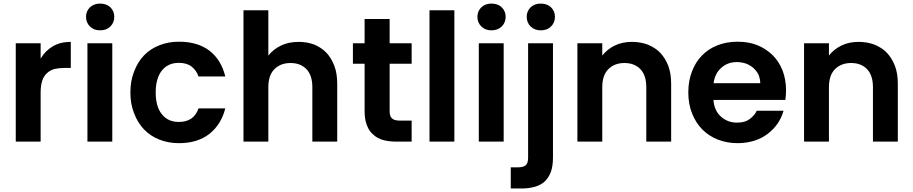

<svg xmlns="http://www.w3.org/2000/svg" viewBox="-20 -798 5143 1082"><path d="M68.8 -554.2H209V-467.8Q234.9 -511.7 277.8 -537.1Q319.8 -562 378.9 -562V-415H341.8Q311.5 -415 287.1 -409.2Q260.3 -401.4 245.1 -386.2Q226.1 -368.7 217.8 -342.8Q209 -315.4 209 -275.9V0H68.8Z M612.8 0H472.7V-554.2H612.8ZM464.8 -703.1Q464.8 -734.9 486.8 -756.8Q509.3 -777.8 543.9 -777.8Q579.6 -777.8 602.1 -756.8Q624 -734.9 624 -703.1Q624 -670.9 602.1 -648.9Q580.1 -627 543.9 -627Q508.8 -627 486.8 -648.9Q464.8 -670.9 464.8 -703.1Z M714.8 -276.9Q714.8 -342.8 735.8 -395Q755.9 -448.7 791.5 -485.8Q827.6 -523.4 878.4 -543Q928.7 -563 988.8 -563Q1093.8 -563 1160.6 -512.2Q1227.1 -460.4 1249.5 -367.2H1098.6Q1086.9 -401.4 1059.6 -422.9Q1032.7 -443.8 987.8 -443.8Q926.8 -443.8 892.6 -400.9Q857.4 -356.9 857.4 -276.9Q857.4 -196.3 892.6 -153.8Q926.8 -110.8 987.8 -110.8Q1072.8 -110.8 1098.6 -187H1249.5Q1226.6 -96.7 1160.6 -43.9Q1093.3 8.8 988.8 8.8Q928.7 8.8 878.4 -11.2Q828.1 -30.8 791.5 -68.8Q755.9 -106 735.8 -159.2Q714.8 -211.4 714.8 -276.9Z M1492.2 -484.9Q1519.5 -519.5 1563 -541Q1605.5 -562 1664.1 -562Q1709.5 -562 1751 -546.9Q1793 -528.8 1819.3 -501Q1846.2 -472.7 1864.3 -426.8Q1880.4 -383.8 1880.4 -325.2V0H1740.2V-306.2Q1740.2 -373.5 1707 -408.2Q1673.8 -442.9 1617.2 -442.9Q1561 -442.9 1526.4 -408.2Q1492.2 -374 1492.2 -306.2V0H1352.1V-740.2H1492.2Z M1968.8 -554.2H2034.7V-690.9H2175.8V-554.2H2299.8V-439H2175.8V-170.9Q2175.8 -142.6 2189 -130.9Q2201.7 -118.2 2234.9 -118.2H2299.8V0H2211.9Q2171.4 0 2139.6 -8.8Q2106.9 -17.6 2084 -39.1Q2059.6 -59.1 2047.9 -91.8Q2034.7 -123.5 2034.7 -171.9V-439H1968.8Z M2540.5 0H2400.4V-740.2H2540.5Z M2818.4 0H2678.2V-554.2H2818.4ZM2670.4 -703.1Q2670.4 -734.9 2692.4 -756.8Q2714.8 -777.8 2749.5 -777.8Q2785.2 -777.8 2807.6 -756.8Q2829.6 -734.9 2829.6 -703.1Q2829.6 -670.9 2807.6 -648.9Q2785.6 -627 2749.5 -627Q2714.4 -627 2692.4 -648.9Q2670.4 -670.9 2670.4 -703.1Z M3096.2 90.8Q3096.2 137.7 3084 171.9Q3070.8 205.1 3048.3 226.1Q3025.9 245.6 2993.2 254.9Q2958.5 264.2 2920.4 264.2H2858.4V145H2898.4Q2929.7 145 2943.4 132.8Q2956.1 120.1 2956.1 91.8V-554.2H3096.2ZM2948.2 -703.1Q2948.2 -734.9 2970.2 -756.8Q2992.7 -777.8 3027.3 -777.8Q3063 -777.8 3085.4 -756.8Q3107.4 -734.9 3107.4 -703.1Q3107.4 -670.9 3085.4 -648.9Q3063.5 -627 3027.3 -627Q2992.2 -627 2970.2 -648.9Q2948.2 -670.9 2948.2 -703.1Z M3622.1 -306.2Q3622.1 -373.5 3588.9 -408.2Q3555.7 -442.9 3499 -442.9Q3442.9 -442.9 3408.2 -408.2Q3374 -374 3374 -306.2V0H3233.9V-554.2H3374V-484.9Q3401.9 -520.5 3443.8 -541Q3486.3 -562 3541 -562Q3588.4 -562 3629.9 -546.9Q3674.3 -528.3 3700.2 -501Q3729 -470.7 3746.1 -426.8Q3762.2 -383.8 3762.2 -325.2V0H3622.1Z M4132.8 -448.2Q4081.5 -448.2 4045.9 -417Q4008.3 -384.3 4001.5 -329.1H4264.6Q4263.2 -357.4 4253.9 -377.9Q4245.1 -397 4224.6 -416Q4205.1 -431.6 4183.6 -439.9Q4156.2 -448.2 4132.8 -448.2ZM3858.9 -276.9Q3858.9 -343.8 3879.9 -396Q3899.9 -449.2 3936.5 -485.8Q3972.2 -522.9 4023.9 -543Q4075.7 -563 4136.7 -563Q4198.7 -563 4246.6 -543.9Q4294.9 -524.9 4333.5 -487.8Q4370.1 -451.2 4389.6 -401.9Q4409.7 -350.1 4409.7 -289.1Q4409.7 -271 4408.7 -262.2L4405.8 -234.9H4000.5Q4004.9 -174.3 4043.5 -140.1Q4081.1 -106.9 4133.8 -106.9Q4178.7 -106.9 4204.6 -127Q4233.4 -148.9 4244.6 -173.8H4395.5Q4384.8 -135.3 4362.8 -103Q4341.8 -71.3 4306.6 -43.9Q4272.9 -18.1 4230.5 -4.9Q4185.5 8.8 4136.7 8.8Q4077.6 8.8 4025.9 -11.2Q3975.6 -30.8 3937.5 -68.8Q3901.9 -104.5 3879.9 -159.2Q3858.9 -211.4 3858.9 -276.9Z M4899.4 -306.2Q4899.4 -373.5 4866.2 -408.2Q4833 -442.9 4776.4 -442.9Q4720.2 -442.9 4685.5 -408.2Q4651.4 -374 4651.4 -306.2V0H4511.2V-554.2H4651.4V-484.9Q4679.2 -520.5 4721.2 -541Q4763.7 -562 4818.4 -562Q4865.7 -562 4907.2 -546.9Q4951.7 -528.3 4977.5 -501Q5006.3 -470.7 5023.4 -426.8Q5039.6 -383.8 5039.6 -325.2V0H4899.4Z"/></svg>

Font: PoppinsZ SemiBold
Style: Regular
Weight: 600
Designer: Ninad Kale (Devanagari), Jonny Pinhorn (Latin)
Foundry: Indian Type Foundry
Version: Version 3.002;FEAKit 1.0